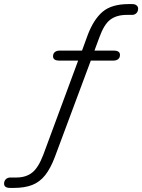

<svg xmlns="http://www.w3.org/2000/svg" viewBox="-47 -733 697 941"><path d="M3 188Q-27 188 -27 167Q-27 154 -18.5 145.5Q-10 137 4 137H33Q80 137 110.5 113Q141 89 165 26L336 -436H244Q213 -436 213 -457Q213 -471 222 -478Q231 -485 245 -485H355L382 -559Q411 -637 455.5 -675Q500 -713 584 -713H601Q615 -713 622.5 -706.5Q630 -700 630 -691Q630 -677 621.5 -668.5Q613 -660 600 -660H574Q525 -660 494 -637Q463 -614 440 -550L416 -485H510Q541 -485 541 -464Q541 -450 532 -443Q523 -436 509 -436H398L222 36Q201 92 174.5 125.5Q148 159 111 173.5Q74 188 21 188Z"/></svg>

Font: Nunito Light
Style: Italic
Weight: 300
Italic angle: -9°
Designer: Vernon Adams
Foundry: Vernon Adams
Version: Version 3.601; ttfautohint (v1.8.2.53-6de2)